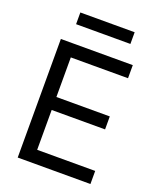

<svg xmlns="http://www.w3.org/2000/svg" viewBox="-160 -980 887 1076"><g transform="rotate(20 284.0 -442.0)"><path d="M78 -707.2H506.9V-629.1H165.7V-393H484.1V-315.6H165.7V-78H511.7V0H78ZM453.7 -814.2H129.8V-884H453.7Z"/></g></svg>

Font: Pretendard Variable
Style: Regular
Weight: 400
Designer: Base glyphs from Inter by Rasmus Andersson; Hangul glyphs from Noto Sans CJK(Source Han Sans) by Jang Soo-young and Kang
Foundry: Kil Hyung-jin
Version: Version 1.100;FEAKit 1.0